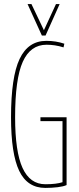

<svg xmlns="http://www.w3.org/2000/svg" viewBox="-20 -910 388 940"><path d="M34 -336Q34 -533 76 -621.5Q118 -710 207 -710Q254 -710 295 -696L291 -678Q269 -685 248.5 -688Q228 -691 208 -691Q129 -691 91.5 -607.5Q54 -524 54 -336Q54 -167 90.5 -87.5Q127 -8 202 -8Q256 -8 286 -18V-317H178V-336H306V-4Q291 3 262.5 6.5Q234 10 202 10Q114 10 74 -73.5Q34 -157 34 -336ZM272 -890 203 -736H185L115 -890H134L195 -762L254 -890Z"/></svg>

Font: Georama Condensed Thin
Style: Regular
Weight: 100
Width: 3
Designer: Jean-Baptiste Levee
Foundry: Production Type
Version: Version 1.000